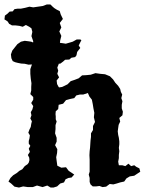

<svg xmlns="http://www.w3.org/2000/svg" viewBox="-27 -834 649 861"><path d="M66 -795 86 -799 105 -804 122 -801 164 -807 183 -814H199L207 -806L216 -798L227 -791L241 -784L245 -770L255 -749L241 -731L248 -711L239 -693L248 -673L243 -653L241 -635L234 -619L239 -606L234 -591L241 -575L236 -561V-546L230 -531L234 -517L230 -503L238 -487L227 -473L229 -457L236 -444L238 -442L251 -444L262 -449L276 -456L290 -470L308 -476L326 -483L341 -496L360 -497L380 -499L401 -506L422 -503L444 -501L466 -492L480 -478L490 -463L503 -449L512 -435L515 -422L521 -410L517 -394L522 -380L519 -364V-348L524 -333L522 -317L508 -305L512 -289L505 -274L503 -260L501 -245L503 -229L506 -216L508 -200V-187L506 -171L508 -156L506 -139V-125L503 -109L506 -93H521L535 -89L549 -100L561 -89L575 -93L584 -86L598 -79L602 -64L575 -46L555 -43L540 -34L530 -20L512 -16L496 -11L481 -7L465 -9L449 3L433 5L419 0L403 2H389L379 -7L375 -18V-36L371 -51L375 -64V-118L374 -138L375 -156L377 -173L378 -189L379 -204L381 -220V-236L390 -251V-269L399 -287L394 -308L396 -328L392 -348L389 -367L385 -387L374 -401L367 -417L346 -410H331L315 -406L306 -394L287 -390L269 -385L256 -369L236 -364L234 -345L223 -335L222 -322L223 -312V-299L227 -289L222 -273V-255L220 -236L227 -216V-199L220 -183L230 -165L229 -148L225 -129L227 -113L230 -91L248 -82L269 -84L281 -68L299 -56L306 -51L301 -46L294 -38L280 -36L267 -30L260 -16L243 -11L229 2L213 7H200L185 -2L164 5L139 -2L120 5H98L77 2L58 7L38 3L23 -11L11 -20L20 -36L32 -48L48 -58L60 -68L73 -75L84 -89L97 -98L102 -105L105 -116L104 -127L98 -139L107 -153L102 -167L109 -180L102 -190V-202L105 -213L107 -227L100 -239L105 -253L111 -265L113 -278L116 -290L109 -303L114 -317L111 -331L118 -343L122 -358L113 -372L122 -387V-399L109 -412L113 -428V-444L114 -461L111 -481L109 -503V-524L116 -544L109 -565L118 -584L114 -600L113 -610L120 -628L122 -649L114 -672L118 -691L114 -707L104 -714L89 -722L75 -714L60 -718L43 -720H27L14 -727L7 -738L-7 -747L-5 -764L7 -773L16 -782L30 -783L38 -793L51 -795ZM317 -657H333L338 -654L326 -630L333 -619L319 -601L316 -586L310 -578L293 -575L284 -567L265 -566L256 -558L244 -549L230 -547L215 -552H201L185 -553L173 -552H160L143 -551L129 -548L117 -545L101 -544L84 -548L68 -549L53 -552L41 -555L30 -560L24 -573L22 -590L28 -607L39 -621L51 -636L67 -647L84 -651L100 -649L113 -647L125 -642L138 -638L149 -640L161 -642L173 -646H228L241 -642L256 -640L268 -638L282 -642L299 -647Z"/></svg>

Font: Tagesschrift
Style: Regular
Weight: 400
Designer: Yanone
Version: Version 2.000; ttfautohint (v1.8.4.7-5d5b)